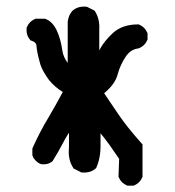

<svg xmlns="http://www.w3.org/2000/svg" viewBox="-20 -512 540 594"><path d="M372.1 61.5Q355 54.2 347.7 37.1L346.7 35.2V32.7L348.6 -20.5Q332.5 -44.4 318.4 -64.2Q304.2 -84 291 -99.6V-59.1Q291 -47.4 289.6 -36.1Q288.1 -24.9 285.4 -14.4Q282.7 -3.9 278.3 5.9L277.8 7.8L275.9 9.3Q259.3 23.9 233.4 21.5H231.4L230 20.5L210.4 10.7L208 9.8L206.5 7.3Q189.5 -19 193.4 -55.2V-101.6Q189.9 -96.2 187 -91.3Q184.1 -86.4 181.2 -81.5Q178.2 -76.7 175.8 -71.3Q160.6 -42 143.1 -14.2L142.1 -12.7L140.6 -11.7Q134.3 -6.8 126 -4.9Q117.7 -2.9 108.4 -3.9L106.9 -4.4L105.5 -4.9Q101.1 -6.3 97.4 -9Q93.8 -11.7 90.8 -14.6Q87.9 -17.6 85.2 -21.2Q82.5 -24.9 81.1 -29.3L80.1 -31.2V-33.2V-50.8V-52.7L81.1 -54.7Q102.5 -103 129.4 -147.5Q152.8 -187 174.3 -227.5Q150.4 -241.7 131.8 -264.2Q125 -273.4 119.1 -283Q113.3 -292.5 108.9 -302.2Q104.5 -312 102.1 -322.8Q93.8 -353 92.8 -371.1Q92.3 -381.3 77.1 -386.2L74.2 -387.2L72.8 -389.2Q60.1 -404.3 62.5 -425.8V-427.2L63.5 -428.7Q70.8 -445.8 87.9 -453.1L89.8 -454.1H91.8H117.2H118.7L120.1 -453.6Q141.6 -446.3 155.3 -418.5Q167.5 -392.6 172.9 -356Q175.8 -335 189.5 -317.4V-444.3V-444.8V-445.3Q189.9 -447.8 190.4 -450Q190.9 -452.1 191.4 -454.3Q191.9 -456.5 192.6 -458.7Q193.4 -460.9 194.1 -462.9Q194.8 -464.8 196 -466.8Q197.3 -468.8 198.2 -470.7Q199.2 -472.7 200.7 -474.4Q202.1 -476.1 203.6 -478L204.1 -478.5L204.6 -479Q221.2 -493.7 247.1 -491.2H249L250.5 -490.2L270 -480.5L272.5 -479L273.9 -477.1Q289.1 -453.1 287.1 -420.4V-356Q288.6 -358.9 289.6 -360.8Q295.9 -372.6 305.7 -384.8Q315.4 -397 329.1 -409.7Q358.4 -436.5 407.2 -436.5H409.2L411.1 -435.5Q428.2 -428.2 435.5 -411.1L436.5 -409.2V-407.2V-391.6V-389.6L435.5 -387.7Q428.2 -370.6 411.1 -363.3L409.7 -362.8L408.7 -362.3Q396 -360.8 386.2 -354.5Q376.5 -348.1 368.7 -336.4Q352.1 -311.5 344.2 -282.7Q340.3 -267.1 329.8 -252.4Q319.3 -237.8 302.2 -223.6Q314 -206.1 325.4 -189.2Q336.9 -172.4 348.1 -155.8Q372.1 -120.1 418.5 -67.9L420.9 -65.4V-61.5V33.2V35.2L419.9 37.1Q412.6 54.2 395.5 61.5L393.6 62.5H391.6H376H374Z"/></svg>

Font: NaikaiFont
Style: Bold
Weight: 700
Version: Version 1.89